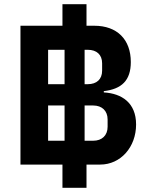

<svg xmlns="http://www.w3.org/2000/svg" viewBox="-20 -800 705 910"><path d="M276 90H390V-20H455C552 -20 625 -103 625 -210C625 -313 557 -357 472 -362V-368C556 -378 600 -418 600 -506C600 -613 535 -678 427 -678H390V-780H276V-678H77V-20H276ZM381 -133V-300H422C463 -300 490 -275 490 -234V-199C490 -158 463 -133 422 -133ZM381 -401V-564H396C438 -564 464 -541 464 -500V-465C464 -424 438 -401 396 -401ZM208 -133V-300H286V-133ZM208 -401V-564H286V-401Z"/></svg>

Font: IBM Plex Sans Thai Looped
Style: Bold
Weight: 700
Designer: Mike Abbink, Paul van der Laan, Pieter van Rosmalen, Ben Mitchell, Mark Frömberg
Foundry: Bold Monday
Version: Version 1.1